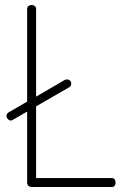

<svg xmlns="http://www.w3.org/2000/svg" viewBox="-20 -751 498 771"><path d="M107 0Q100 0 94.5 -4.5Q89 -9 89 -18V-303L32 -270Q28 -267 23 -267Q17 -267 11.5 -273Q6 -279 6 -286Q6 -290 8.5 -294Q11 -298 15 -300L89 -343V-714Q89 -723 94.5 -727Q100 -731 107 -731Q114 -731 119.5 -727Q125 -723 125 -714V-363L240 -430Q243 -432 249 -432Q254 -432 257.5 -430Q261 -428 263.5 -424.5Q266 -421 266 -416Q266 -405 257 -400L125 -324V-36H429Q437 -36 440.5 -30.5Q444 -25 444 -18Q444 -11 440.5 -5.5Q437 0 429 0Z"/></svg>

Font: Dosis ExtraLight
Style: Regular
Weight: 250
Designer: EdgarTolentino, PabloImpallari, IginoMarini
Foundry: EdgarTolentino, PabloImpallari, IginoMarini
Version: Version 3.001; ttfautohint (v1.8.2)